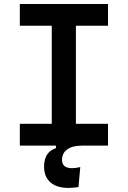

<svg xmlns="http://www.w3.org/2000/svg" viewBox="-20 -713 626 940"><path d="M315.4 207Q258.3 207 227.1 179.9Q195.8 152.8 195.8 103.5Q195.8 30.8 253.9 12.2V0H77.1V-106.9H233.4V-586.9H77.1V-693.4H508.8V-586.9H351.6V-106.9H508.8V0H380.9Q335 0 309.3 18.3Q283.7 36.6 283.7 69.8Q283.7 110.4 333 110.4Q350.1 110.4 373 105L364.3 202.6Q339.4 207 315.4 207Z"/></svg>

Font: Cascadia Mono NF SemiBold
Style: Regular
Weight: 600
Monospace: yes
Designer: Aaron Bell
Foundry: Saja Typeworks
Version: Version 2404.023; ttfautohint (v1.8.4)